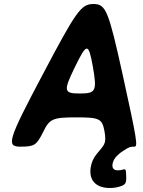

<svg xmlns="http://www.w3.org/2000/svg" viewBox="-20 -731 712 957"><path d="M432 104C422 170 461 206 527 206C544 206 559 204 573 200C608 190 610 181 609 147C608 112 607 110 590 115C584 117 577 118 568 118C546 118 538 107 541 86C544 69 553 54 568 41C575 34 584 27 594 21C625 0 631 0 650 0C668 0 663 -33 592 -356C521 -678 508 -711 446 -711C384 -711 361 -678 191 -356C20 -33 10 0 81 0C152 0 162 -7 195 -73C227 -139 243 -146 360 -146C476 -146 489 -140 501 -76C512 -11 499 -10 460 39C446 57 436 78 432 104ZM354 -398C413 -519 421 -519 443 -398C464 -277 458 -265 378 -265C297 -265 295 -277 354 -398Z"/></svg>

Font: Asimov Print
Style: AIt
Weight: 500
Designer: Google
Version: Version 2.000980: 2014